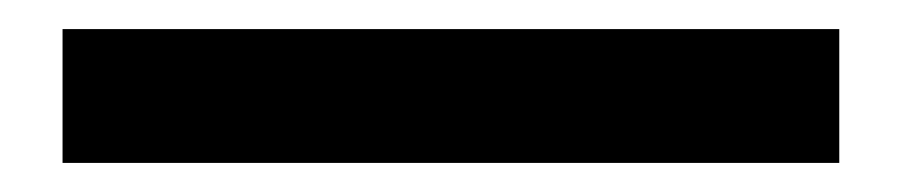

<svg xmlns="http://www.w3.org/2000/svg" viewBox="-20 -20 620 132"><path d="M23 92V0H557V92Z"/></svg>

Font: Rokkitt ExtraBold
Style: Regular
Weight: 800
Version: Version 3.103